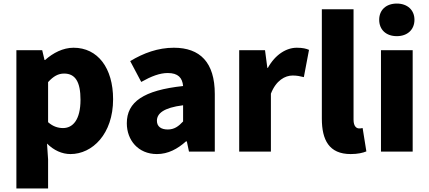

<svg xmlns="http://www.w3.org/2000/svg" viewBox="-20 -851 2408 1078"><path d="M72 207H250V44L244 -45C282 -7 328 14 376 14C498 14 615 -98 615 -294C615 -469 529 -583 393 -583C334 -583 278 -554 233 -514H230L217 -569H72ZM334 -132C307 -132 278 -140 250 -165V-390C280 -423 307 -438 340 -438C403 -438 432 -391 432 -291C432 -177 388 -132 334 -132Z M861 14C924 14 977 -15 1024 -57H1029L1041 0H1186V-323C1186 -501 1103 -583 956 -583C867 -583 786 -553 711 -508L773 -391C830 -423 877 -441 922 -441C980 -441 1004 -414 1008 -368C786 -344 692 -279 692 -159C692 -64 756 14 861 14ZM922 -124C885 -124 861 -140 861 -173C861 -213 897 -246 1008 -260V-169C982 -141 958 -124 922 -124Z M1323 0H1501V-325C1530 -400 1581 -427 1623 -427C1648 -427 1665 -423 1686 -418L1715 -571C1699 -578 1680 -583 1646 -583C1589 -583 1526 -546 1484 -470H1481L1468 -569H1323Z M1949 14C1989 14 2018 7 2037 -1L2016 -132C2006 -130 2002 -130 1996 -130C1982 -130 1965 -141 1965 -179V-799H1787V-185C1787 -66 1827 14 1949 14Z M2119 0H2297V-569H2119ZM2208 -648C2267 -648 2307 -684 2307 -740C2307 -795 2267 -831 2208 -831C2148 -831 2109 -795 2109 -740C2109 -684 2148 -648 2208 -648Z"/></svg>

Font: Noto Sans CJK HK Black
Style: Regular
Weight: 900
Designer: Ryoko NISHIZUKA 西塚涼子 (kana, bopomofo & ideographs); Paul D. Hunt (Latin, Greek & Cyrillic); Sandoll Communications 산돌커뮤니
Foundry: Adobe
Version: Version 2.004;hotconv 1.0.118;makeotfexe 2.5.65603